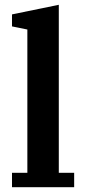

<svg xmlns="http://www.w3.org/2000/svg" viewBox="-20 -780 358 800"><path d="M30 -60H94V-657L30 -670V-720L225 -760V-60H289V0H30Z"/></svg>

Font: IBM Plex Serif SemiBold
Style: Regular
Weight: 600
Designer: Mike Abbink, Paul van der Laan, Pieter van Rosmalen
Foundry: Bold Monday
Version: Version 2.5